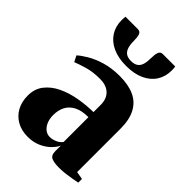

<svg xmlns="http://www.w3.org/2000/svg" viewBox="-225 -850 955 955"><g transform="rotate(45 252.0 -373.0)"><path d="M155.5 11Q112.5 11 80 -7Q47.5 -25 29.2 -57.8Q11 -90.5 11 -135Q11 -182.5 37 -215.5Q63 -248.5 105.5 -268.8Q148 -289 199.2 -298Q250.5 -307 300.5 -307.5V-359.5Q300.5 -385.5 290.2 -405.2Q280 -425 259.2 -436.2Q238.5 -447.5 206.5 -447.5Q156.5 -447.5 117.8 -436Q79 -424.5 57 -415.5L41 -447Q57.5 -462.5 88.8 -481.2Q120 -500 164.8 -513.5Q209.5 -527 266.5 -527Q327 -527 368.5 -508.2Q410 -489.5 432 -449Q454 -408.5 454 -344.5V-39L495 -32V-6Q484.5 -4 464.8 -0.2Q445 3.5 421.5 6.5Q398 9.5 374 9.5Q340 9.5 321.8 1.5Q303.5 -6.5 303.5 -36V-75Q295 -55.5 274.5 -35.5Q254 -15.5 223.8 -2.2Q193.5 11 155.5 11ZM234.5 -66Q251 -66 270.2 -74Q289.5 -82 300.5 -97.5V-272Q254 -272 225 -257Q196 -242 182.5 -216Q169 -190 169 -156Q169 -129.5 177.5 -109.2Q186 -89 200.8 -77.5Q215.5 -66 234.5 -66ZM164.5 -755.5Q182 -755.5 187 -740Q192 -724.5 192 -700Q192 -674 197.5 -656Q203 -638 216.2 -628.5Q229.5 -619 253 -619Q276 -619 289.2 -628.5Q302.5 -638 307.8 -656Q313 -674 313 -700Q313 -724.5 318.2 -740Q323.5 -755.5 340.5 -755.5H427.5Q428.5 -749.5 429 -742.8Q429.5 -736 429.5 -729.5Q429.5 -686.5 409 -654Q388.5 -621.5 349 -603Q309.5 -584.5 252.5 -584.5Q196.5 -584.5 157 -603Q117.5 -621.5 96.8 -654Q76 -686.5 76 -729.5Q76 -736 76.5 -742.8Q77 -749.5 77.5 -755.5Z"/></g></svg>

Font: Merriweather 120pt ExtraBold
Style: Regular
Weight: 800
Version: Version 2.100